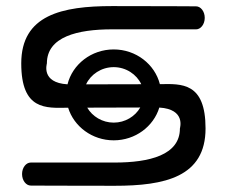

<svg xmlns="http://www.w3.org/2000/svg" viewBox="-20 -598 730 618"><path d="M197.3 -326.6C111.4 -331.7 130.9 -392.1 130.9 -393.9C130.9 -479.8 229.5 -503.6 341 -503.6C452.5 -503.6 611 -503.5 611 -503.5C626 -503.5 639 -519.7 639 -540.6C639 -561.5 626 -577.6 611 -577.6C611 -577.6 502.5 -578.4 341 -578.4C179.5 -578.4 48.4 -550 48.4 -393.9C48.4 -242.4 128.2 -250.2 199.3 -251.3C218 -190.7 276.7 -146.3 346 -146.3C415.5 -146.3 474.3 -190.9 492.8 -251.8C578.6 -246.5 559.1 -186.3 559.1 -184.5C559.1 -98.6 460.5 -74.8 349 -74.8C237.5 -74.8 79 -74.8 79 -74.8C64 -74.8 51 -58.7 51 -37.8C51 -16.9 64 -0.7 79 -0.7C79 -0.7 187.5 0 349 0C510.5 0 641.6 -28.3 641.6 -184.5C641.6 -333.2 564.7 -328.4 494.6 -327.1C478.3 -391.2 417.9 -438.9 346 -438.9C273.9 -438.9 213.3 -391 197.3 -326.6ZM434.7 -326.9C357.9 -326.9 296.2 -326.6 257.1 -326.5C271.7 -358.3 306.1 -381.9 346 -381.9C385.7 -381.9 419.9 -358.5 434.7 -326.9ZM260.8 -251.5C334.2 -251.5 393.2 -251.8 431.4 -252C415.3 -223.6 383 -203.3 346 -203.3C309.2 -203.3 277.1 -223.4 260.8 -251.5Z"/></svg>

Font: Hi.
Style: Regular
Weight: 400
Designer: Mew Too, Robert Jablonski
Foundry: Cannot Into Space Fonts
Version: Version 1.996